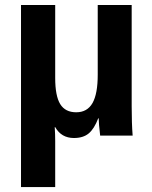

<svg xmlns="http://www.w3.org/2000/svg" viewBox="-20 -548 616 776"><path d="M516.1 0H384.8Q378.9 -49.8 378.9 -69.8H377Q360.8 -27.3 338.6 -8.8Q316.4 9.8 278.8 9.8Q228 9.8 203.1 -34.2H201.2Q203.1 -5.9 203.1 22V208H64.9V-527.8H203.1V-232.9Q203.1 -160.2 223.4 -127.2Q243.7 -94.2 288.1 -94.2Q332.5 -94.2 353.8 -131.3Q375 -168.5 375 -246.1V-527.8H512.2V-118.2Q512.2 -49.3 516.1 0Z"/></svg>

Font: Libra Sans Modern
Style: Bold
Weight: 700
Foundry: Stefan Peev, Context Ltd
Version: Version 1.000